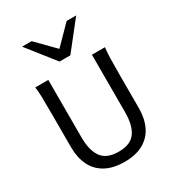

<svg xmlns="http://www.w3.org/2000/svg" viewBox="-231 -1127 1165 1275"><g transform="rotate(-30 351.5 -489.5)"><path d="M605.5 -500.5V-251.5Q605.5 -170.9 577.1 -111.8Q548.8 -52.7 491 -20.3Q433.1 12.2 346.7 12.2Q259.3 12.2 200.9 -20.3Q142.6 -52.7 114 -111.8Q85.4 -170.9 85.4 -251.5V-500.5Q85.4 -587.4 84.2 -637Q83 -686.5 78.1 -712.9H178.2V-273.4Q178.2 -171.9 216.6 -118.9Q254.9 -65.9 346.7 -65.9Q437 -65.9 474.9 -118.9Q512.7 -171.9 512.7 -273.4V-712.9H612.8Q608.4 -685.5 606.9 -635.7Q605.5 -585.9 605.5 -500.5ZM210.9 -991.2 345.2 -854.5 479.5 -991.2H552.7L386.7 -781.2H303.7L137.7 -991.2Z"/></g></svg>

Font: Lesson One
Style: Regular
Weight: 400
Designer: But Ko, Victor Gaultney, Annie Olsen, Julie Remington, Don Collingsworth, Eric Hays, Becca Hirsbrunner
Version: Version 1.100